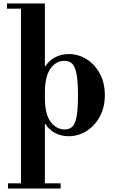

<svg xmlns="http://www.w3.org/2000/svg" viewBox="-20 -774 670 1108"><path d="M26 314V284H101V-724H20V-754H239V-392H243Q260 -422 295.5 -442Q331 -462 377 -462Q432 -462 479.5 -432.5Q527 -403 556 -349.5Q585 -296 585 -225Q585 -154 555.6 -100.5Q526.2 -47 478.6 -17.5Q431 12 376 12Q330 12 295 -8Q260 -28 243 -58H239V284H330V314ZM353.8 -27Q380 -27 397 -42.5Q414 -58 422 -100.7Q430 -143.4 430 -223Q430 -304.5 421.5 -347.8Q413 -391 396 -407Q379 -423 352.8 -423Q304 -423 272.5 -380Q241 -337 239 -249V-210Q239 -116 272 -71.5Q305 -27 353.8 -27Z"/></svg>

Font: Libre Bodoni
Style: Regular
Weight: 400
Designer: Pablo Impallari, Rodrigo Fuenzalida
Foundry: Impallari Type
Version: Version 2.005;gftools[0.9.23]